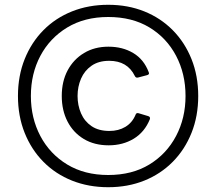

<svg xmlns="http://www.w3.org/2000/svg" viewBox="-20 -768 903 802"><path d="M432 14Q350 14 281 -13.5Q212 -41 161.5 -92Q111 -143 83 -213Q55 -283 55 -367Q55 -451 83 -521Q111 -591 161.5 -642Q212 -693 281 -720.5Q350 -748 432 -748Q514 -748 582.5 -720.5Q651 -693 701.5 -642Q752 -591 780 -521Q808 -451 808 -367Q808 -283 780 -213Q752 -143 701.5 -92Q651 -41 582.5 -13.5Q514 14 432 14ZM432 -37Q532 -37 604 -81Q676 -125 715.5 -200Q755 -275 755 -367Q755 -460 715.5 -535Q676 -610 604 -653.5Q532 -697 432 -697Q333 -697 260.5 -653Q188 -609 148.5 -534.5Q109 -460 109 -367Q109 -275 148.5 -200Q188 -125 260.5 -81Q333 -37 432 -37ZM434 -161Q374 -161 330 -187.5Q286 -214 262 -260.5Q238 -307 238 -367Q238 -428 262.5 -474Q287 -520 331 -546.5Q375 -573 433 -573Q492 -573 536.5 -546.5Q581 -520 601 -467Q606 -457 594 -454L556 -444Q547 -442 543 -451Q512 -514 436 -514Q392 -514 362.5 -493.5Q333 -473 318.5 -439.5Q304 -406 304 -367Q304 -328 318.5 -294.5Q333 -261 362.5 -241Q392 -221 437 -221Q475 -221 503.5 -238Q532 -255 546 -288Q549 -298 559 -295L599 -283Q609 -280 606 -270Q584 -216 538.5 -188.5Q493 -161 434 -161Z"/></svg>

Font: LINE Seed Sans
Style: Regular
Weight: 400
Designer: LINE VX Design & Dalton Maag Ltd & Sandoll Inc
Foundry: Dalton Maag Ltd
Version: Version 1.003